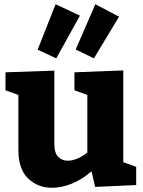

<svg xmlns="http://www.w3.org/2000/svg" viewBox="-20 -875 677 908"><path d="M226 13Q159 13 113 -31Q67 -75 67 -165V-426L6 -448V-533L237 -541V-192Q237 -153 254.5 -134Q272 -115 301 -115Q321 -115 344.5 -124.5Q368 -134 393 -153V-426L332 -448V-533L563 -542V-108L624 -86V0L430 9L413 -65Q367 -25 318.5 -6Q270 13 226 13ZM424 -599 338 -641 431 -855 543 -796ZM246 -599 158 -640 243 -855 358 -801Z"/></svg>

Font: Bitter ExtraBold
Style: Regular
Weight: 800
Designer: Sol Matas, and Bitter project Authors
Foundry: Sol Matas
Version: Version 2.001